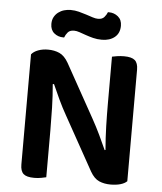

<svg xmlns="http://www.w3.org/2000/svg" viewBox="-56 -869 783 926"><g transform="rotate(5 335.0 -406.5)"><path d="M144 7Q107 7 92 -6.5Q77 -20 77 -52V-585Q88 -599 109.5 -607Q131 -615 157 -615Q188 -615 212.5 -604Q237 -593 256 -560L400 -301Q420 -265 438.5 -226.5Q457 -188 471 -156L475 -157Q470 -216 468.5 -271.5Q467 -327 467 -381V-608Q475 -610 491.5 -612.5Q508 -615 525 -615Q562 -615 577.5 -601.5Q593 -588 593 -556V-16Q582 -5 561.5 1Q541 7 513 7Q483 7 458.5 -3.5Q434 -14 415 -47L271 -306Q251 -341 232.5 -380.5Q214 -420 200 -452L194 -451Q199 -396 200.5 -338Q202 -280 202 -228V-1Q194 1 178 4Q162 7 144 7ZM249 -815Q270 -815 289 -810Q308 -805 325 -799.5Q342 -794 357 -789Q372 -784 384 -784Q404 -784 414 -795.5Q424 -807 429 -820H434Q459 -820 478 -804.5Q497 -789 497 -760Q497 -724 473 -704.5Q449 -685 411 -685Q388 -685 368.5 -690Q349 -695 332 -701Q315 -707 300.5 -712Q286 -717 274 -717Q254 -717 244 -705.5Q234 -694 229 -680H225Q199 -680 180.5 -695.5Q162 -711 162 -740Q162 -759 169.5 -773Q177 -787 189.5 -796.5Q202 -806 217.5 -810.5Q233 -815 249 -815Z"/></g></svg>

Font: Baloo Thambi 2 SemiBold
Style: Regular
Weight: 600
Designer: Aadarsh Rajan and Ek Type
Foundry: Ek Type
Version: Version 1.640;hotconv 1.0.111;makeotfexe 2.5.65597; ttfautoh